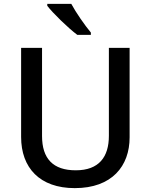

<svg xmlns="http://www.w3.org/2000/svg" viewBox="-20 -1012 778 991"><path d="M348 -992H224V-982C252 -945 331 -868 379 -832H449V-844C418 -881 372 -947 348 -992ZM649 -303V-765H542V-311C542 -202 491 -133 371 -133C254 -133 197 -193 197 -310V-765H89V-305C89 -146 185 -41 366 -41C558 -41 649 -155 649 -303Z"/></svg>

Font: Noto Sans Tamil UI Medium
Style: Regular
Weight: 500
Designer: Jelle Bosma - Monotype Design Team
Foundry: Monotype Imaging Inc.
Version: Version 2.004